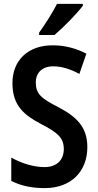

<svg xmlns="http://www.w3.org/2000/svg" viewBox="-20 -957 505 987"><path d="M406 -928V-937H273C250 -892 216 -838 181 -789V-777H260C306 -816 378 -889 406 -928ZM429 -201C429 -300 378 -355 280 -406C192 -451 164 -474 164 -533C164 -582 196 -616 253 -616C296 -616 340 -603 388 -577L424 -681C372 -708 315 -724 252 -724C125 -725 43 -647 44 -528C44 -412 107 -364 192 -319C278 -275 308 -247 308 -191C308 -138 275 -98 209 -98C154 -98 91 -117 38 -147V-27C89 -1 146 10 210 10C345 10 429 -75 429 -201Z"/></svg>

Font: Noto Sans Arabic Cond SemBd
Style: Regular
Weight: 600
Width: 3
Designer: Monotype Design Team, Nadine Chahine, Nizar Qandah and Khaled Hosny
Foundry: Monotype Imaging Inc.
Version: Version 2.012